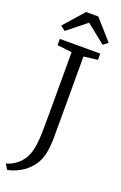

<svg xmlns="http://www.w3.org/2000/svg" viewBox="-220 -1019 784 1246"><g transform="rotate(20 172.0 -396.0)"><path d="M-11 137Q18.5 129 45.2 111.5Q72 94 92.2 68.2Q112.5 42.5 123 9Q132 -19.5 136.2 -51.5Q140.5 -83.5 141.8 -131Q143 -178.5 143 -253V-688L42 -700V-743H321V-700L225 -688V-275Q225 -192 224.8 -129.8Q224.5 -67.5 215 -21Q203.5 36.5 171.5 76.8Q139.5 117 96.8 141Q54 165 11 173ZM53.5 -802 20.5 -827 142 -965H227L348.5 -827L315.5 -802L184.5 -907Z"/></g></svg>

Font: Merriweather Light
Style: Regular
Weight: 300
Version: Version 2.100